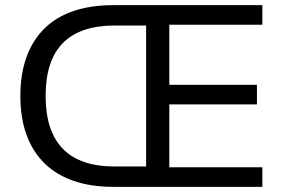

<svg xmlns="http://www.w3.org/2000/svg" viewBox="-20 -725 1089 745"><path d="M419 0Q333 0 266 -23Q199 -46 153 -91Q107 -136 83 -201.5Q59 -267 59 -353Q59 -438 83 -504Q107 -570 153 -615Q199 -660 266 -682.5Q333 -705 419 -705H998V-629H637V-396H977V-320H637V-76H998V0ZM425 -79H547V-626H425Q291 -626 224 -558Q157 -490 157 -353Q157 -216 224 -147.5Q291 -79 425 -79Z"/></svg>

Font: Nunito Sans 12pt ExtraLight Medium
Style: Regular
Weight: 500
Version: Version 3.101;gftools[0.9.27]